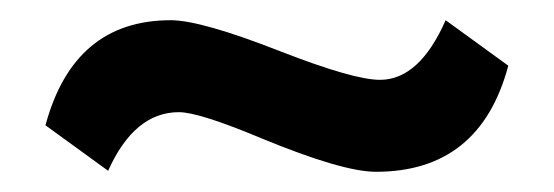

<svg xmlns="http://www.w3.org/2000/svg" viewBox="-20 -340 548 190"><path d="M25 -216Q53 -320 149 -320Q179 -320 258 -289Q330 -261 356 -261Q395 -261 421 -320L483 -275Q455 -170 352 -170Q319 -170 239 -203Q177 -229 157 -229Q113 -229 87 -171Z"/></svg>

Font: Tajawal
Style: Bold
Weight: 700
Designer: Boutros Fonts
Foundry: Created by Boutros International 2017
Version: Version 1.700